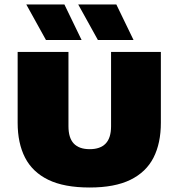

<svg xmlns="http://www.w3.org/2000/svg" viewBox="-20 -826 794 854"><path d="M379 8Q265.5 8 195 -26.2Q124.5 -60.5 91.5 -124.8Q58.5 -189 58.5 -280V-595H284.5V-264.5Q284.5 -212.5 308.2 -187.5Q332 -162.5 379 -162.5Q426 -162.5 450 -187.5Q474 -212.5 474 -264.5V-595H695.5V-280Q695.5 -189 662.8 -124.8Q630 -60.5 560 -26.2Q490 8 379 8ZM415.5 -648 328 -806H497.5L574 -648ZM184.5 -648 97 -806H266.5L343 -648Z"/></svg>

Font: Encode Sans SC SemiExpanded Black
Style: Regular
Weight: 900
Width: 6
Designer: Multiple Designers
Foundry: Impallari Type
Version: Version 3.002